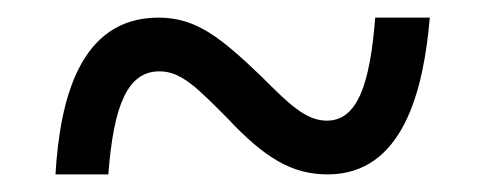

<svg xmlns="http://www.w3.org/2000/svg" viewBox="-20 -466 550 218"><path d="M43 -268H103C109 -347 125 -385 161 -385C186 -385 204 -366 238 -332C281 -286 312 -268 352 -268C438 -268 461 -364 468 -446H406C400 -368 385 -329 351 -329C327 -329 307 -349 277 -379C231 -423 203 -446 160 -446C70 -446 48 -352 43 -268Z"/></svg>

Font: Noto Serif Armenian SemiCondensed Medium
Style: Regular
Weight: 500
Width: 4
Designer: Monotype Design Team
Foundry: Monotype Imaging Inc.
Version: Version 2.008